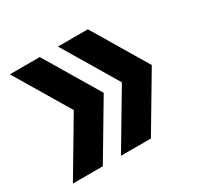

<svg xmlns="http://www.w3.org/2000/svg" viewBox="-117 -645 797 778"><g transform="rotate(-30 281.0 -255.5)"><path d="M167 -256 15 -511H155L307 -256L155 0H15ZM392 -256 240 -511H380L532 -256L380 0H240Z"/></g></svg>

Font: OVRPSS Recut ExtraBold
Style: Regular
Weight: 800
Designer: Giant Group
Foundry: Giant Group
Version: Version 1.001;hotconv 1.0.109;makeotfexe 2.5.65596